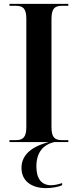

<svg xmlns="http://www.w3.org/2000/svg" viewBox="-20 -734 402 992"><path d="M29 0H232C129 27 91 76 91 134C91 201 143 238 218 238C248 238 281 232 301 223V212C279 219 260 223 244 223C195 223 168 190 168 126C168 53 203 14 260 0H333V-10H300C263 -10 246 -24 246 -77V-636C246 -690 263 -704 300 -704H333V-714H29V-704H62C98 -704 116 -691 116 -637V-77C116 -24 98 -10 62 -10H29Z"/></svg>

Font: Noto Serif Display SemiCondensed SemiBold
Style: Regular
Weight: 600
Width: 4
Designer: Monotype Design Team
Foundry: Monotype Imaging Inc.
Version: Version 2.009